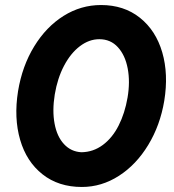

<svg xmlns="http://www.w3.org/2000/svg" viewBox="-20 -732 692 764"><path d="M51.8 -369.2Q68.4 -469.6 116.1 -547.4Q163.8 -625.3 232.9 -668.7Q302 -712 381.9 -712Q473.2 -712 536.7 -661.4Q600.2 -610.8 625.6 -523.8Q650.9 -436.8 633.6 -330.8Q617.3 -233.3 569.8 -155.1Q522.3 -76.8 453.3 -32.4Q384.2 12 305.7 12Q213 12 149.3 -38.3Q85.5 -88.5 60.2 -175.5Q34.8 -262.4 51.8 -369.2ZM487.6 -343.9Q498.2 -406.3 488.2 -459.3Q478.2 -512.3 449.1 -544.1Q420.1 -576 375.1 -576Q334.6 -576 297.8 -548.1Q261 -520.1 234.8 -470.3Q208.6 -420.6 197.9 -356.1Q187.5 -291.5 197.2 -240Q206.8 -188.4 234.8 -158.4Q262.7 -128.3 304.1 -126.2Q351.1 -126.9 389.2 -155.2Q427.3 -183.5 452.1 -232.6Q476.9 -281.6 487.6 -343.9Z"/></svg>

Font: Oak Sans Light Italic
Style: Regular
Weight: 400
Italic angle: -9.5°
Foundry: Erik Kennedy, Walven
Version: Version 1.000;Glyphs 3.1.2 (3151)